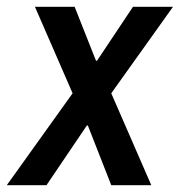

<svg xmlns="http://www.w3.org/2000/svg" viewBox="-46 -546 530 566"><path d="M-26 0 168 -271 57 -526H174L237 -367H240L346 -526H464L282 -271L400 0H282L213 -176H210L91 0Z"/></svg>

Font: Archivo Narrow SemiBold
Style: Italic
Weight: 600
Italic angle: -8°
Designer: Hector Gatti
Foundry: Omnibus-Type
Version: Version 3.002